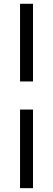

<svg xmlns="http://www.w3.org/2000/svg" viewBox="-20 -771 280 1014"><path d="M85.9 -751H154.3V-340.8H85.9ZM85.9 -192.4H154.3V222.7H85.9Z"/></svg>

Font: Gidole
Style: Regular
Weight: 400
Version: Version 2.100; ttfautohint (v1.8.4.7-5d5b)